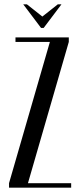

<svg xmlns="http://www.w3.org/2000/svg" viewBox="-20 -873 372 893"><path d="M52 -678V-699H300V-678L110 -21H311V0H22V-21L212 -678ZM105 -853 177 -796 249 -853H266L183 -743H171L88 -853Z"/></svg>

Font: Moniqa SemBd Narrow Heading
Style: Regular
Weight: 600
Width: 4
Designer: Rajesh Rajput
Foundry: Rajesh Rajput
Version: Version 1.000